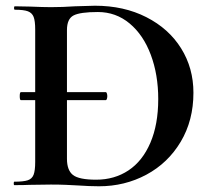

<svg xmlns="http://www.w3.org/2000/svg" viewBox="-20 -647 745 671"><path d="M49 -311Q49 -325 53 -325H350Q352 -325 353.5 -320.5Q355 -316 355 -311Q355 -306 353.5 -301.5Q352 -297 350 -297H53Q49 -297 49 -311ZM250 1Q234 0 210.5 -1Q187 -2 158 -2L84 -1Q64 0 30 0Q28 0 28 -6Q28 -12 30 -12Q62 -12 77 -17Q92 -22 97.5 -36.5Q103 -51 103 -81V-544Q103 -574 97.5 -588Q92 -602 77.5 -607.5Q63 -613 32 -613Q29 -613 29 -619Q29 -625 32 -625L85 -624Q131 -622 158 -622Q199 -622 242 -625Q294 -627 312 -627Q413 -627 491.5 -587Q570 -547 613 -478Q656 -409 656 -323Q656 -226 611.5 -151.5Q567 -77 491.5 -36.5Q416 4 326 4Q294 4 250 1ZM533 -301Q533 -386 507 -455.5Q481 -525 433 -565Q385 -605 322 -605Q260 -605 237 -593Q214 -581 214 -542V-92Q214 -52 235 -35.5Q256 -19 316 -19Q380 -19 429 -51.5Q478 -84 505.5 -148Q533 -212 533 -301Z"/></svg>

Font: Cormorant Unicase
Style: Bold
Weight: 700
Designer: Christian Thalmann (Catharsis Fonts)
Foundry: Catharsis Fonts
Version: Version 4.000